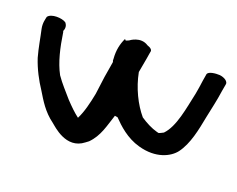

<svg xmlns="http://www.w3.org/2000/svg" viewBox="-84 -624 948 767"><g transform="rotate(20 390.5 -240.5)"><path d="M320 -366C320 -365 322 -363 322 -359C318 -337 315 -314 311 -293L301 -217C293 -176 283 -134 267 -103C246 -119 229 -136 208 -158C185 -185 162 -209 142 -238C117 -284 104 -342 95 -402V-403C94 -406 93 -408 93 -409C95 -413 102 -429 89 -444C72 -456 25 -458 12 -439C10 -428 4 -412 9 -387C17 -352 23 -312 34 -273C48 -230 70 -189 92 -156C114 -120 136 -81 180 -49C193 -39 263 31 329 -21L341 -30C378 -67 387 -114 403 -161C407 -160 411 -160 415 -159C441 -132 481 -94 536 -79C614 -57 669 -86 692 -116C725 -160 737 -224 748 -281C756 -321 765 -356 771 -400C773 -409 774 -417 776 -428C781 -443 761 -455 741 -457C723 -458 695 -455 690 -443L685 -413C682 -393 680 -374 676 -355C661 -287 649 -205 610 -165C602 -161 595 -157 591 -156C588 -156 587 -157 582 -158C559 -164 532 -178 510 -193C475 -234 445 -295 433 -358C437 -380 441 -402 444 -419C447 -435 448 -446 449 -449C452 -457 445 -465 429 -470C393 -494 354 -464 353 -463L341 -458L336 -463C324 -438 317 -409 320 -373Z"/></g></svg>

Font: Stray Cat
Style: BlkExt
Weight: 900
Version: Version 1.0